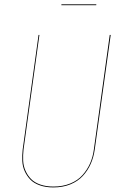

<svg xmlns="http://www.w3.org/2000/svg" viewBox="-20 -838 558 868"><path d="M415 -814.5H257.3L257.8 -818.4H415.5ZM480.5 -680.2 408.2 -161.6Q403.3 -127 390.1 -97.2Q377 -67.4 354.7 -43Q332.5 -18.6 298.3 -4.6Q264.2 9.3 221.2 9.3Q187 9.3 160.4 0Q133.8 -9.3 117.9 -25.4Q102.1 -41.5 92 -63.2Q82 -85 80.8 -110.1Q79.6 -135.3 82.5 -162.1L154.3 -680.2H158.2L86.4 -162.1Q83.5 -135.7 84.7 -111.3Q85.9 -86.9 95.5 -65.7Q105 -44.4 120.6 -28.6Q136.2 -12.7 162.1 -3.7Q188 5.4 221.7 5.4Q263.7 5.4 297.4 -8.3Q331.1 -22 352.5 -45.9Q374 -69.8 387 -98.9Q399.9 -127.9 404.3 -162.1L476.1 -680.2Z"/></svg>

Font: Fira Sans Compressed Four
Style: Italic
Weight: 100
Width: 3
Italic angle: -8°
Designer: Carrois Corporate & Edenspiekermann AG
Foundry: Carrois Corporate GbR & Edenspiekermann AG
Version: Version 4.203;PS 004.203;hotconv 1.0.88;makeotf.lib2.5.64775